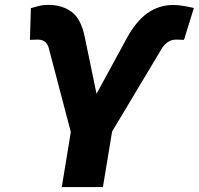

<svg xmlns="http://www.w3.org/2000/svg" viewBox="-20 -757 805 777"><path d="M230 0 266.6 -222.7 177.2 -563Q173.3 -578.6 162.4 -587.6Q151.4 -596.7 133.3 -596.7Q126 -596.7 114.5 -596.2Q103 -595.7 101.1 -595.7L105 -724.1Q121.1 -728.5 137.5 -732.9Q153.8 -737.3 176.8 -737.3Q232.4 -736.8 270.3 -708.7Q308.1 -680.7 323.2 -606.4L370.6 -377.4L492.7 -601.6Q530.3 -670.9 576.9 -703.9Q623.5 -736.8 681.2 -736.8Q701.2 -736.8 725.1 -732.7Q749 -728.5 764.6 -724.6L724.6 -595.7Q722.7 -595.7 711.2 -596.2Q699.7 -596.7 693.4 -596.7Q673.3 -596.7 659.2 -586.7Q645 -576.7 636.2 -563L433.6 -224.6L396.5 0Z"/></svg>

Font: Inter 18pt ExtraBold
Style: Italic
Weight: 800
Italic angle: -9.3988°
Designer: Rasmus Andersson
Foundry: rsms
Version: Version 4.001;git-66647c0bb